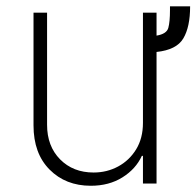

<svg xmlns="http://www.w3.org/2000/svg" viewBox="-20 -586 627 613"><path d="M522.7 -565.7H587Q587 -500 565.3 -463.4Q543.7 -426.8 479.8 -420.1V0H436.4V-88.4H432.9Q413.7 -46.5 370.9 -19.7Q328.1 7.1 269.9 7.1Q189.6 7.1 138.3 -44.6Q87 -96.2 87 -185.7V-545.5H130.3V-187.5Q130.3 -119.3 171.9 -77.2Q213.4 -35.2 278.8 -35.2Q321.4 -35.2 357.2 -54.5Q393.1 -73.9 414.8 -109.4Q436.4 -144.9 436.4 -193.5V-545.5H479.8V-472.3Q512.1 -477.6 517.4 -497Q522.7 -516.3 522.7 -554Q522.7 -556.8 522.7 -559.7Q522.7 -562.5 522.7 -565.7Z"/></svg>

Font: Inter UI Extra Light
Style: Regular
Weight: 200
Designer: Rasmus Andersson
Foundry: rsms
Version: 3.2;8d6f07862